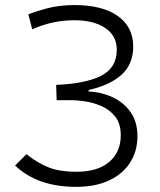

<svg xmlns="http://www.w3.org/2000/svg" viewBox="-20 -723 626 753"><path d="M279.8 9.8Q201.7 9.8 142.6 -11.2Q83.5 -32.2 39.1 -73.7L83.5 -118.2Q131.3 -81.1 174.1 -65.2Q216.8 -49.3 279.8 -49.3Q362.8 -49.3 408.2 -87.9Q453.6 -126.5 453.6 -192.4Q453.6 -239.3 430.9 -266.8Q408.2 -294.4 375.2 -308.1Q342.3 -321.8 310.5 -325.9Q278.8 -330.1 260.7 -330.1H202.1L200.2 -390.1Q314 -394.5 376 -425.5Q438 -456.5 438 -527.8Q438 -582.5 393.1 -613Q348.1 -643.6 271 -643.6Q185.5 -643.6 106.4 -607.9L91.3 -666.5Q114.3 -676.8 163.1 -689.9Q211.9 -703.1 273.4 -703.1Q380.9 -703.1 441.7 -660.4Q502.4 -617.7 502.4 -540.5Q502.4 -471.2 456.8 -429.9Q411.1 -388.7 327.6 -370.1V-364.3Q377.9 -361.8 421.6 -341.6Q465.3 -321.3 492.2 -283.2Q519 -245.1 519 -189Q519 -129.9 490 -85Q460.9 -40 407.2 -15.1Q353.5 9.8 279.8 9.8Z"/></svg>

Font: Cascadia Code NF Light
Style: Regular
Weight: 300
Monospace: yes
Designer: Aaron Bell
Foundry: Saja Typeworks
Version: Version 2404.023; ttfautohint (v1.8.4)